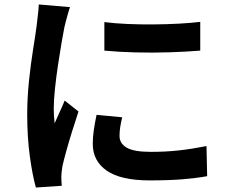

<svg xmlns="http://www.w3.org/2000/svg" viewBox="-20 -798 1040 861"><path d="M448 -699Q494 -693 551.5 -690.5Q609 -688 668.5 -688.5Q728 -689 783 -692Q838 -695 878 -700V-571Q817 -566 740.5 -563.5Q664 -561 587.5 -563Q511 -565 448 -571ZM528 -272Q522 -247 519 -227.5Q516 -208 516 -188Q516 -155 548 -136Q580 -117 656 -117Q723 -117 782 -123.5Q841 -130 906 -143L909 -8Q860 1 798 6Q736 11 651 11Q522 11 459 -32.5Q396 -76 396 -153Q396 -182 400.5 -213.5Q405 -245 413 -283ZM294 -766Q290 -756 285 -738Q280 -720 275.5 -703Q271 -686 269 -677Q264 -652 256 -606Q248 -560 240 -506Q232 -452 226.5 -400Q221 -348 221 -310Q221 -296 222 -278Q223 -260 225 -245Q236 -271 248 -296.5Q260 -322 270 -347L332 -298Q318 -256 303.5 -209.5Q289 -163 277.5 -121.5Q266 -80 260 -53Q258 -42 256.5 -28Q255 -14 255 -6Q255 2 255.5 13Q256 24 257 35L141 43Q126 -9 114 -95.5Q102 -182 102 -284Q102 -359 110 -435.5Q118 -512 128.5 -577Q139 -642 144 -680Q146 -701 149.5 -727.5Q153 -754 154 -778Z"/></svg>

Font: Source Han Sans
Style: Bold
Weight: 700
Designer: Ryoko NISHIZUKA Ë•øÂ°öÊ∂ºÂ≠ê (kana, bopomofo & ideographs); Paul D. Hunt (Latin, Greek & Cyrillic); Sandoll Communicatio
Foundry: Adobe
Version: Version 2.004;hotconv 1.0.118;makeotfexe 2.5.65603